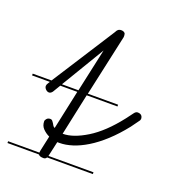

<svg xmlns="http://www.w3.org/2000/svg" viewBox="-105 -633 645 710"><g transform="rotate(20 217.0 -278.5)"><path d="M336 -14H156Q152 -7 144 -7Q128 -7 124 -14H0V-21H123Q123 -25 124 -29L137 -89Q122 -96 111 -107.5Q100 -119 100 -136Q100 -141 105 -146.5Q110 -152 119 -152Q124 -152 127 -148.5Q130 -145 132.5 -141Q135 -137 137.5 -132.5Q140 -128 145 -126L178 -280H111L93 -250Q87 -242 80 -242Q73 -242 67 -248Q61 -254 61 -261Q61 -266 65 -272L70 -280H0V-287H74L233 -535L237 -542L238 -543Q243 -550 253 -550Q262 -550 267 -545Q268 -543 269 -542L270 -535Q270 -532 270 -529L217 -287H336V-280H215L180 -116H181Q221 -116 274 -148.5Q327 -181 380 -249L401 -277Q407 -285 414 -285Q424 -285 429 -280Q434 -275 434 -266Q433 -260 429 -256L408 -227Q378 -189 347.5 -161Q317 -133 287.5 -115Q258 -97 231 -88.5Q204 -80 181 -80H172L159 -22V-21H336ZM217 -457 115 -287H180Z"/></g></svg>

Font: Gruenewald VA 3. Klasse
Style: Regular
Weight: 400
Designer: Peter Wiegel
Foundry: Peter Wiegel, nach dem Schriftentwurf von Dr. H. Gr¸newald
Version: Version 0.007